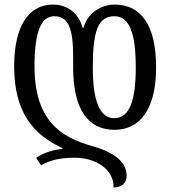

<svg xmlns="http://www.w3.org/2000/svg" viewBox="-20 -568 745 840"><path d="M481 0C592 0 663 -90 663 -273C663 -454 600 -548 481 -548C436 -548 367 -523 345 -446H342C319 -524 261 -548 212 -548C109 -548 42 -459 42 -279C42 -79 122 19 253 80V84C217 86 171 99 138 123L160 155C202 131 248 122 307 122C388 122 477 164 477 252C512 252 534 234 534 201C534 144 486 100 383 71C244 32 131 -42 131 -279C131 -421 157 -497 217 -497C281 -497 300 -441 300 -318V-273C300 -90 365 0 481 0ZM481 -497C548 -497 574 -418 574 -273C574 -129 547 -51 480 -51C415 -51 386 -129 386 -273C386 -436 410 -497 481 -497Z"/></svg>

Font: Noto Serif Georgian ExtraCondensed
Style: Regular
Weight: 400
Width: 2
Designer: Monotype Design Team, Akaki Razmadze
Foundry: Google LLC
Version: Version 2.003